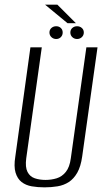

<svg xmlns="http://www.w3.org/2000/svg" viewBox="-20 -795 455 827"><path d="M172 12Q142 12 116.5 7.5Q91 3 73 -11Q55 -25 47 -51.5Q39 -78 46 -121L111 -591H160L93 -113Q88 -75 98.5 -54.5Q109 -34 130 -27Q151 -20 176 -20Q201 -20 224 -27Q247 -34 263.5 -54.5Q280 -75 285 -113L352 -591H400L334 -121Q328 -78 313 -51.5Q298 -25 276.5 -11Q255 3 228 7.5Q201 12 172 12ZM222 -627Q210 -627 201.5 -635Q193 -643 193 -655Q193 -667 201.5 -674.5Q210 -682 222 -682Q234 -682 242 -674.5Q250 -667 250 -655Q250 -643 242 -635Q234 -627 222 -627ZM312 -627Q300 -627 291.5 -635Q283 -643 283 -655Q283 -667 291.5 -674.5Q300 -682 312 -682Q324 -682 332.5 -674.5Q341 -667 341 -655Q341 -643 332.5 -635Q324 -627 312 -627ZM271 -695 174 -775H227L307 -695Z"/></svg>

Font: Alumni Sans Thin Light
Style: Italic
Weight: 300
Italic angle: -8°
Version: Version 1.016